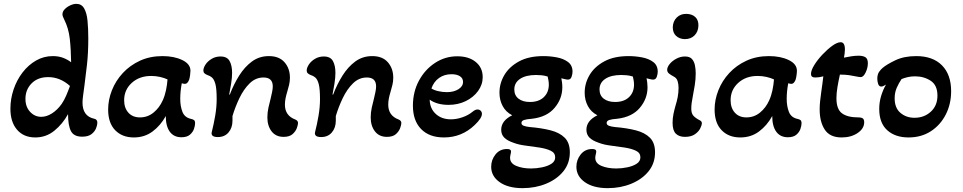

<svg xmlns="http://www.w3.org/2000/svg" viewBox="-20 -700 4993 996"><path d="M163 13Q103 13 68.5 -27Q34 -67 34 -136Q34 -187 50.5 -236Q67 -285 97 -324Q127 -363 167 -386Q207 -409 254 -409Q284 -409 307.5 -400Q331 -391 349 -377Q348 -445 342 -499Q336 -553 313 -599Q309 -607 306.5 -613.5Q304 -620 304 -626Q304 -640 315.5 -652Q327 -664 344 -672Q361 -680 376 -680Q403 -680 416.5 -656.5Q430 -633 434 -592.5Q438 -552 438 -500Q438 -424 431 -363Q424 -302 418 -256Q414 -226 411 -204Q408 -182 408 -168Q408 -97 469 -84Q485 -81 485 -63Q485 -52 478.5 -35Q472 -18 455 -4.5Q438 9 406 9Q363 9 348 -20Q333 -49 333 -108Q305 -57 262 -22Q219 13 163 13ZM194 -94Q222 -94 250 -112Q278 -130 300 -161Q313 -180 323.5 -204.5Q334 -229 343 -254Q292 -300 230 -300Q176 -300 144 -267.5Q112 -235 112 -187Q112 -146 136 -120Q160 -94 194 -94Z M674 13Q614 13 577.5 -24.5Q541 -62 541 -132Q541 -182 560.5 -231.5Q580 -281 617 -321Q654 -361 706 -385Q758 -409 823 -409Q883 -409 925.5 -388.5Q968 -368 968 -333Q968 -324 966 -309.5Q964 -295 961 -286Q958 -278 952.5 -271.5Q947 -265 938 -265Q934 -265 923 -268Q919 -247 917 -227Q915 -207 915 -187Q915 -149 926.5 -119.5Q938 -90 972 -83Q981 -81 986.5 -77Q992 -73 992 -60Q992 -49 986.5 -32Q981 -15 965.5 -1.5Q950 12 921 12Q882 12 861 -16.5Q840 -45 840 -98Q813 -49 771.5 -18Q730 13 674 13ZM706 -91Q746 -91 776.5 -116Q807 -141 824 -179Q835 -203 841 -231.5Q847 -260 849 -288Q832 -296 810 -301Q788 -306 764 -306Q703 -306 663.5 -270Q624 -234 624 -180Q624 -140 646 -115.5Q668 -91 706 -91Z M1110 11Q1074 11 1078 -13Q1089 -56 1096.5 -100.5Q1104 -145 1104 -186Q1104 -239 1097.5 -263.5Q1091 -288 1080 -297.5Q1069 -307 1053 -312Q1046 -315 1040.5 -320Q1035 -325 1035 -334Q1035 -348 1046 -365Q1057 -382 1077.5 -394.5Q1098 -407 1124 -407Q1158 -407 1171 -383.5Q1184 -360 1184 -322Q1184 -297 1179 -266Q1174 -235 1169 -210L1172 -209Q1192 -262 1220.5 -307.5Q1249 -353 1287 -381Q1325 -409 1375 -409Q1428 -409 1456 -377Q1484 -345 1484 -297Q1484 -277 1479.5 -259Q1475 -241 1470 -224Q1465 -208 1461.5 -191Q1458 -174 1458 -157Q1458 -100 1512 -80Q1526 -74 1526 -62Q1526 -53 1520 -36Q1514 -19 1498 -4.5Q1482 10 1451 10Q1411 10 1389 -18.5Q1367 -47 1367 -91Q1367 -116 1372.5 -141.5Q1378 -167 1384 -189Q1388 -206 1391.5 -222.5Q1395 -239 1395 -252Q1395 -298 1347 -298Q1306 -298 1275 -267.5Q1244 -237 1222 -191Q1200 -145 1186 -98V-74Q1186 -37 1165.5 -13Q1145 11 1110 11Z M1646 11Q1610 11 1614 -13Q1625 -56 1632.5 -100.5Q1640 -145 1640 -186Q1640 -239 1633.5 -263.5Q1627 -288 1616 -297.5Q1605 -307 1589 -312Q1582 -315 1576.5 -320Q1571 -325 1571 -334Q1571 -348 1582 -365Q1593 -382 1613.5 -394.5Q1634 -407 1660 -407Q1694 -407 1707 -383.5Q1720 -360 1720 -322Q1720 -297 1715 -266Q1710 -235 1705 -210L1708 -209Q1728 -262 1756.5 -307.5Q1785 -353 1823 -381Q1861 -409 1911 -409Q1964 -409 1992 -377Q2020 -345 2020 -297Q2020 -277 2015.5 -259Q2011 -241 2006 -224Q2001 -208 1997.5 -191Q1994 -174 1994 -157Q1994 -100 2048 -80Q2062 -74 2062 -62Q2062 -53 2056 -36Q2050 -19 2034 -4.5Q2018 10 1987 10Q1947 10 1925 -18.5Q1903 -47 1903 -91Q1903 -116 1908.5 -141.5Q1914 -167 1920 -189Q1924 -206 1927.5 -222.5Q1931 -239 1931 -252Q1931 -298 1883 -298Q1842 -298 1811 -267.5Q1780 -237 1758 -191Q1736 -145 1722 -98V-74Q1722 -37 1701.5 -13Q1681 11 1646 11Z M2283 13Q2207 13 2164.5 -30.5Q2122 -74 2122 -152Q2122 -223 2153 -281Q2184 -339 2236.5 -373.5Q2289 -408 2352 -408Q2412 -408 2448 -378.5Q2484 -349 2484 -300Q2484 -261 2460 -228Q2436 -195 2396 -175.5Q2356 -156 2307 -156Q2247 -156 2209 -183Q2210 -137 2240.5 -109Q2271 -81 2319 -81Q2348 -81 2378.5 -91.5Q2409 -102 2431 -120Q2445 -132 2457 -132Q2467 -132 2473.5 -125.5Q2480 -119 2480 -109Q2480 -87 2442 -51Q2375 13 2283 13ZM2298 -222Q2334 -222 2358 -237Q2382 -252 2382 -275Q2382 -294 2366 -304.5Q2350 -315 2322 -315Q2285 -315 2257.5 -295.5Q2230 -276 2218 -241Q2232 -232 2254 -227Q2276 -222 2298 -222Z M2691 276Q2616 276 2572 245Q2528 214 2528 165Q2528 129 2550.5 101Q2573 73 2610 73Q2631 73 2631 85Q2631 92 2628.5 101Q2626 110 2626 119Q2626 147 2658 160.5Q2690 174 2735 174Q2763 174 2792 168Q2821 162 2840.5 149.5Q2860 137 2860 116Q2860 93 2837 82Q2814 71 2779 65.5Q2744 60 2707.5 55.5Q2671 51 2645 41Q2612 30 2596 14Q2580 -2 2580 -27Q2580 -74 2637 -102Q2604 -119 2587.5 -150Q2571 -181 2571 -219Q2571 -268 2596.5 -311Q2622 -354 2672.5 -381.5Q2723 -409 2799 -409Q2833 -409 2868 -402.5Q2903 -396 2926.5 -378.5Q2950 -361 2950 -328Q2950 -316 2945 -301.5Q2940 -287 2926 -287Q2920 -287 2910 -289.5Q2900 -292 2892 -294Q2894 -284 2895.5 -272Q2897 -260 2897 -247Q2897 -188 2857 -140.5Q2817 -93 2740 -84Q2712 -82 2698.5 -77.5Q2685 -73 2685 -62Q2685 -52 2697 -47.5Q2709 -43 2728 -41Q2789 -36 2836 -24Q2883 -12 2909.5 14.5Q2936 41 2936 90Q2936 147 2902.5 188.5Q2869 230 2813 253Q2757 276 2691 276ZM2729 -171Q2775 -171 2801 -196Q2827 -221 2827 -261Q2827 -272 2825 -283.5Q2823 -295 2821 -303Q2805 -308 2790 -309.5Q2775 -311 2761 -311Q2708 -311 2678 -291Q2648 -271 2648 -236Q2648 -205 2670 -188Q2692 -171 2729 -171Z M3133 276Q3058 276 3014 245Q2970 214 2970 165Q2970 129 2992.5 101Q3015 73 3052 73Q3073 73 3073 85Q3073 92 3070.5 101Q3068 110 3068 119Q3068 147 3100 160.5Q3132 174 3177 174Q3205 174 3234 168Q3263 162 3282.5 149.5Q3302 137 3302 116Q3302 93 3279 82Q3256 71 3221 65.5Q3186 60 3149.5 55.5Q3113 51 3087 41Q3054 30 3038 14Q3022 -2 3022 -27Q3022 -74 3079 -102Q3046 -119 3029.5 -150Q3013 -181 3013 -219Q3013 -268 3038.5 -311Q3064 -354 3114.5 -381.5Q3165 -409 3241 -409Q3275 -409 3310 -402.5Q3345 -396 3368.5 -378.5Q3392 -361 3392 -328Q3392 -316 3387 -301.5Q3382 -287 3368 -287Q3362 -287 3352 -289.5Q3342 -292 3334 -294Q3336 -284 3337.5 -272Q3339 -260 3339 -247Q3339 -188 3299 -140.5Q3259 -93 3182 -84Q3154 -82 3140.5 -77.5Q3127 -73 3127 -62Q3127 -52 3139 -47.5Q3151 -43 3170 -41Q3231 -36 3278 -24Q3325 -12 3351.5 14.5Q3378 41 3378 90Q3378 147 3344.5 188.5Q3311 230 3255 253Q3199 276 3133 276ZM3171 -171Q3217 -171 3243 -196Q3269 -221 3269 -261Q3269 -272 3267 -283.5Q3265 -295 3263 -303Q3247 -308 3232 -309.5Q3217 -311 3203 -311Q3150 -311 3120 -291Q3090 -271 3090 -236Q3090 -205 3112 -188Q3134 -171 3171 -171Z M3532 -497Q3504 -498 3487 -514Q3470 -530 3470 -559Q3471 -590 3491 -609.5Q3511 -629 3542 -628Q3571 -627 3587.5 -611Q3604 -595 3603 -566Q3602 -536 3583 -516.5Q3564 -497 3532 -497ZM3533 10Q3503 10 3486 -6.5Q3469 -23 3469 -63Q3469 -86 3473.5 -108Q3478 -130 3484 -151Q3491 -173 3495.5 -196Q3500 -219 3500 -245Q3500 -263 3495 -279.5Q3490 -296 3473 -304Q3460 -311 3450.5 -318.5Q3441 -326 3441 -338Q3441 -352 3454 -368Q3467 -384 3488.5 -395.5Q3510 -407 3533 -407Q3558 -407 3569.5 -394Q3581 -381 3585 -361Q3589 -341 3589 -320Q3589 -288 3584 -257.5Q3579 -227 3574 -201Q3570 -182 3568 -166Q3566 -150 3566 -136Q3566 -111 3578 -98.5Q3590 -86 3612 -75Q3621 -70 3621 -60Q3621 -52 3613 -35Q3605 -18 3585.5 -4Q3566 10 3533 10Z M3820 13Q3760 13 3723.5 -24.5Q3687 -62 3687 -132Q3687 -182 3706.5 -231.5Q3726 -281 3763 -321Q3800 -361 3852 -385Q3904 -409 3969 -409Q4029 -409 4071.5 -388.5Q4114 -368 4114 -333Q4114 -324 4112 -309.5Q4110 -295 4107 -286Q4104 -278 4098.5 -271.5Q4093 -265 4084 -265Q4080 -265 4069 -268Q4065 -247 4063 -227Q4061 -207 4061 -187Q4061 -149 4072.5 -119.5Q4084 -90 4118 -83Q4127 -81 4132.5 -77Q4138 -73 4138 -60Q4138 -49 4132.5 -32Q4127 -15 4111.5 -1.5Q4096 12 4067 12Q4028 12 4007 -16.5Q3986 -45 3986 -98Q3959 -49 3917.5 -18Q3876 13 3820 13ZM3852 -91Q3892 -91 3922.5 -116Q3953 -141 3970 -179Q3981 -203 3987 -231.5Q3993 -260 3995 -288Q3978 -296 3956 -301Q3934 -306 3910 -306Q3849 -306 3809.5 -270Q3770 -234 3770 -180Q3770 -140 3792 -115.5Q3814 -91 3852 -91Z M4346 13Q4285 13 4258.5 -27.5Q4232 -68 4232 -132Q4232 -155 4234.5 -177Q4237 -199 4240 -221Q4243 -243 4246 -264Q4249 -285 4251 -304Q4230 -298 4209 -298Q4187 -298 4187 -316Q4187 -335 4204 -362.5Q4221 -390 4246.5 -417Q4272 -444 4297.5 -462.5Q4323 -481 4341 -481Q4363 -481 4363 -443Q4363 -433 4361.5 -422.5Q4360 -412 4358 -401Q4377 -405 4396.5 -408Q4416 -411 4434 -411Q4457 -411 4469.5 -403Q4482 -395 4482 -372Q4482 -348 4470.5 -324Q4459 -300 4445 -300Q4442 -300 4435 -301Q4428 -302 4418 -304Q4405 -307 4385 -310Q4365 -313 4337 -313Q4330 -282 4324.5 -249.5Q4319 -217 4319 -191Q4319 -133 4348 -112Q4377 -91 4432 -91Q4449 -91 4456 -85.5Q4463 -80 4463 -66Q4463 -33 4429 -10Q4395 13 4346 13Z M4693 13Q4624 13 4582.5 -24.5Q4541 -62 4541 -135Q4541 -169 4550.5 -201Q4560 -233 4576 -261Q4560 -251 4552 -251Q4540 -251 4535.5 -264.5Q4531 -278 4531 -291Q4531 -314 4540.5 -327.5Q4550 -341 4559 -348Q4580 -366 4625 -387.5Q4670 -409 4733 -409Q4819 -409 4866.5 -361Q4914 -313 4914 -227Q4914 -160 4886 -105.5Q4858 -51 4808.5 -19Q4759 13 4693 13ZM4724 -89Q4774 -89 4808.5 -120.5Q4843 -152 4843 -204Q4843 -258 4808 -281Q4773 -304 4727 -304Q4706 -304 4689 -300Q4672 -296 4657 -290Q4643 -270 4632 -245Q4621 -220 4621 -190Q4621 -140 4651 -114.5Q4681 -89 4724 -89Z"/></svg>

Font: Akaya Kanadaka
Style: Regular
Weight: 400
Designer: Vaishnavi Murthy Yerkadithaya, Juan Luis Blanco Aristondo
Version: Version 1.002; ttfautohint (v1.8.3)